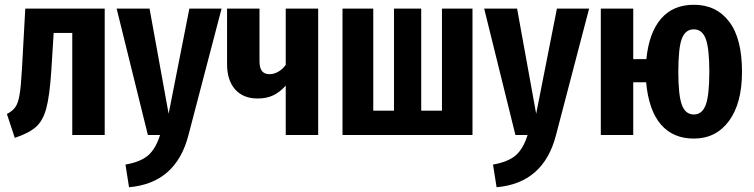

<svg xmlns="http://www.w3.org/2000/svg" viewBox="-20 -566 3162 805"><path d="M419 -530V0H283V-428H205L195 -268Q188 -163 174 -111.5Q160 -60 131 -34Q102 -8 42 12L9 -88Q32 -100 44 -116.5Q56 -133 62 -168.5Q68 -204 72 -276L86 -530Z M770 1Q718 202 521 219L506 124Q569 113 601 85.5Q633 58 651 0H600L469 -530H607L687 -89L774 -530H909Z M1314 -530V0H1178V-207Q1154 -180 1126 -166.5Q1098 -153 1060 -153Q1000 -153 966 -191Q932 -229 932 -297V-530H1068V-309Q1068 -281 1078.5 -268Q1089 -255 1110 -255Q1129 -255 1147 -265.5Q1165 -276 1178 -294V-530Z M1961 0H1416V-530H1545V-102H1632V-530H1746V-102H1833V-530H1961Z M2311 1Q2259 202 2062 219L2047 124Q2110 113 2142 85.5Q2174 58 2192 0H2141L2010 -530H2148L2228 -89L2315 -530H2450Z M3091 -265Q3091 -133 3036.5 -59Q2982 15 2889 15Q2802 15 2751 -44Q2700 -103 2689 -221H2635V0H2499V-530H2635V-318H2690Q2701 -429 2751.5 -487.5Q2802 -546 2889 -546Q2983 -546 3037 -475.5Q3091 -405 3091 -265ZM2954 -265Q2954 -363 2939 -403Q2924 -443 2889 -443Q2854 -443 2839 -404.5Q2824 -366 2824 -265Q2824 -166 2839 -126Q2854 -86 2889 -86Q2924 -86 2939 -126.5Q2954 -167 2954 -265Z"/></svg>

Font: Fira Sans Compressed SemiBold
Style: Regular
Weight: 600
Width: 1
Designer: bBox Type GmbH & Carrois Corporate GbR & Edenspiekermann AG
Foundry: bBox Type GmbH & Carrois Corporate GbR & Edenspiekermann AG
Version: Version 4.301